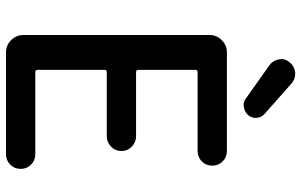

<svg xmlns="http://www.w3.org/2000/svg" viewBox="-202 -802 1004 640"><g transform="rotate(90 300.0 -482.0)"><path d="M154.3 0Q130.9 0 113.8 -17.1Q96.7 -34.2 96.7 -57.6V-678.7Q96.7 -702.1 113.8 -719.2Q130.9 -736.3 154.3 -736.3H483.4Q503.9 -736.3 518.1 -722.2Q532.2 -708 532.2 -687.5Q532.2 -667 518.1 -652.8Q503.9 -638.7 483.4 -638.7H220.7Q212.9 -638.7 212.9 -631.8V-441.4Q212.9 -433.6 220.7 -433.6H433.6Q454.1 -433.6 468.8 -419.4Q483.4 -405.3 483.4 -384.8Q483.4 -364.3 468.8 -350.1Q454.1 -335.9 433.6 -335.9H220.7Q212.9 -335.9 212.9 -329.1V-105.5Q212.9 -97.7 220.7 -97.7H494.1Q514.6 -97.7 528.8 -83.5Q543 -69.3 543 -48.8Q543 -28.3 528.8 -14.2Q514.6 0 494.1 0ZM363.3 -806.6Q352.5 -794.9 335.9 -793Q334 -792 331.1 -792Q317.4 -792 306.6 -800.8L196.3 -878.9Q180.7 -890.6 177.7 -911.1Q176.8 -914.1 176.8 -917Q176.8 -933.6 188.5 -946.3Q201.2 -961.9 221.7 -963.9Q223.6 -963.9 225.6 -963.9Q244.1 -963.9 257.8 -952.1L360.4 -861.3Q373 -849.6 373 -832Q373 -818.4 363.3 -806.6Z"/></g></svg>

Font: Gen Jyuu Gothic Medium
Style: Regular
Weight: 500
Designer: [Source Han Sans]
Ryoko NISHIZUKA  (kana & ideographs); Paul D. Hunt (Latin, Greek & Cyrillic); Wenlong ZHANG  (bopomofo
Version: Version 1.002.20150607